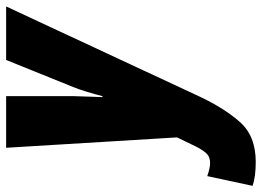

<svg xmlns="http://www.w3.org/2000/svg" viewBox="-190 -462 833 610"><g transform="rotate(-90 226.0 -156.5)"><path d="M17 240Q100 240 144.5 189Q189 138 225 61L511 -553H341L255 -340Q249 -326 240.5 -298.5Q232 -271 226 -247H223Q224 -269 224.5 -291.5Q225 -314 226 -337V-553H62L95 -10L65 52Q54 73 43.5 84Q33 95 13 95Q-2 95 -28 86L-59 230Q-30 240 17 240Z"/></g></svg>

Font: Noto Sans Display Condensed Black
Style: Italic
Weight: 900
Width: 3
Italic angle: -192°
Designer: Monotype Design Team
Foundry: Monotype Imaging Inc.
Version: Version 1.900